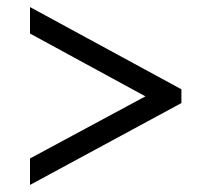

<svg xmlns="http://www.w3.org/2000/svg" viewBox="-20 -599 599 544"><path d="M65 -75V-150L392 -326L65 -504V-579L494 -346V-307Z"/></svg>

Font: Noto Serif Telugu SemiBold
Style: Regular
Weight: 600
Designer: Jelle Bosma - Monotype Design Team
Foundry: Monotype Imaging Inc.
Version: Version 2.005; ttfautohint (v1.8.4.7-5d5b)